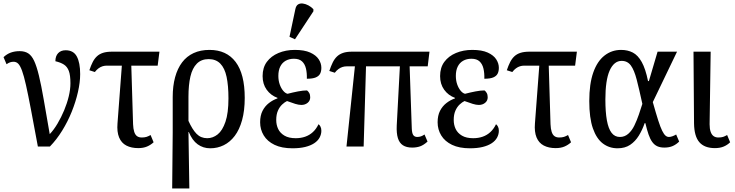

<svg xmlns="http://www.w3.org/2000/svg" viewBox="-31 -828 4151 1085"><path d="M183 0Q160 -124 144 -208.5Q128 -293 116 -346.5Q104 -400 93.5 -428.5Q83 -457 72 -468Q61 -479 46 -479Q36 -479 26.5 -476Q17 -473 6 -465L-11 -505Q8 -523 30.5 -531Q53 -539 80 -539Q109 -539 128.5 -526.5Q148 -514 162 -484Q176 -454 189 -400.5Q202 -347 216 -266Q230 -185 250 -70Q273 -94 294 -129.5Q315 -165 331.5 -204.5Q348 -244 357.5 -283.5Q367 -323 367 -357Q367 -403 358 -427Q349 -451 330.5 -463Q312 -475 282 -482Q282 -511 297.5 -527.5Q313 -544 340 -544Q384 -544 403 -509Q422 -474 422 -409Q422 -363 409.5 -308Q397 -253 374.5 -197Q352 -141 320.5 -90Q289 -39 251 0Z M505 -421 474 -431Q483 -458 493 -477.5Q503 -497 517 -510Q531 -523 551.5 -529.5Q572 -536 602 -536H870L860 -457H571Q560 -457 548.5 -453.5Q537 -450 526 -442Q515 -434 505 -421ZM750 9Q711 9 683 -5.5Q655 -20 642 -51.5Q629 -83 633 -131L660 -489H710L721 -126Q722 -100 727.5 -83Q733 -66 743.5 -58.5Q754 -51 770 -51Q786 -51 797 -54.5Q808 -58 820 -65L837 -24Q821 -9 800 0Q779 9 750 9Z M942 237 945 -79V-280Q945 -342 958.5 -391.5Q972 -441 998 -475.5Q1024 -510 1063 -528Q1102 -546 1153 -546Q1249 -546 1300.5 -478Q1352 -410 1352 -275Q1352 -203 1337 -149Q1322 -95 1295.5 -60Q1269 -25 1233.5 -7.5Q1198 10 1157 10Q1117 10 1086 -12.5Q1055 -35 1036 -82H1034L1039 237ZM1140 -47Q1172 -47 1199 -68.5Q1226 -90 1243 -139.5Q1260 -189 1260 -272Q1260 -344 1249.5 -393.5Q1239 -443 1214 -468.5Q1189 -494 1148 -494Q1107 -494 1081.5 -468.5Q1056 -443 1045 -395.5Q1034 -348 1034 -281V-145Q1056 -96 1080 -71.5Q1104 -47 1140 -47Z M1622 10Q1561 10 1520.5 -9.5Q1480 -29 1459.5 -62.5Q1439 -96 1439 -137Q1439 -175 1452.5 -201.5Q1466 -228 1488.5 -245.5Q1511 -263 1537 -272V-275Q1499 -289 1476 -321Q1453 -353 1453 -398Q1453 -446 1477 -478.5Q1501 -511 1542.5 -528.5Q1584 -546 1635 -546Q1689 -546 1722 -531Q1755 -516 1770 -493Q1785 -470 1785 -445Q1785 -425 1778 -411.5Q1771 -398 1753.5 -390.5Q1736 -383 1703 -383Q1704 -415 1698 -440.5Q1692 -466 1676 -481Q1660 -496 1630 -496Q1603 -496 1583 -484.5Q1563 -473 1552.5 -451.5Q1542 -430 1542 -399Q1542 -373 1549.5 -351.5Q1557 -330 1569 -315.5Q1581 -301 1594 -298Q1625 -306 1653.5 -311.5Q1682 -317 1704 -317Q1711 -312 1716.5 -302.5Q1722 -293 1722 -278Q1722 -259 1707.5 -247Q1693 -235 1672 -235Q1657 -235 1637.5 -241Q1618 -247 1591 -257Q1578 -251 1563.5 -237.5Q1549 -224 1539.5 -202.5Q1530 -181 1530 -150Q1530 -122 1541 -99Q1552 -76 1576.5 -61.5Q1601 -47 1640 -47Q1669 -47 1693.5 -55.5Q1718 -64 1737 -81.5Q1756 -99 1769 -126Q1775 -122 1780 -112.5Q1785 -103 1785 -89Q1785 -69 1775 -50.5Q1765 -32 1744.5 -18.5Q1724 -5 1693.5 2.5Q1663 10 1622 10ZM1636 -606 1605 -620 1638 -776Q1642 -796 1653.5 -803Q1665 -810 1680.5 -808Q1696 -806 1712 -797.5Q1728 -789 1740 -776V-764Z M1861 -417 1830 -427Q1839 -454 1849 -474.5Q1859 -495 1873 -508.5Q1887 -522 1907.5 -529Q1928 -536 1958 -536H2396L2386 -453H1927Q1916 -453 1904.5 -449.5Q1893 -446 1882 -438Q1871 -430 1861 -417ZM1927 0 1977 -476H2038L2024 0ZM2298 6Q2266 6 2246 -7Q2226 -20 2217.5 -47.5Q2209 -75 2211 -119L2230 -476H2283L2296 -102Q2297 -75 2304.5 -64.5Q2312 -54 2327 -54Q2338 -54 2348 -57.5Q2358 -61 2368 -68L2385 -28Q2363 -8 2343 -1Q2323 6 2298 6Z M2625 10Q2564 10 2523.5 -9.5Q2483 -29 2462.5 -62.5Q2442 -96 2442 -137Q2442 -175 2455.5 -201.5Q2469 -228 2491.5 -245.5Q2514 -263 2540 -272V-275Q2502 -289 2479 -321Q2456 -353 2456 -398Q2456 -446 2480 -478.5Q2504 -511 2545.5 -528.5Q2587 -546 2638 -546Q2692 -546 2725 -531Q2758 -516 2773 -493Q2788 -470 2788 -445Q2788 -425 2781 -411.5Q2774 -398 2756.5 -390.5Q2739 -383 2706 -383Q2707 -415 2701 -440.5Q2695 -466 2679 -481Q2663 -496 2633 -496Q2606 -496 2586 -484.5Q2566 -473 2555.5 -451.5Q2545 -430 2545 -399Q2545 -373 2552.5 -351.5Q2560 -330 2572 -315.5Q2584 -301 2597 -298Q2628 -306 2656.5 -311.5Q2685 -317 2707 -317Q2714 -312 2719.5 -302.5Q2725 -293 2725 -278Q2725 -259 2710.5 -247Q2696 -235 2675 -235Q2660 -235 2640.5 -241Q2621 -247 2594 -257Q2581 -251 2566.5 -237.5Q2552 -224 2542.5 -202.5Q2533 -181 2533 -150Q2533 -122 2544 -99Q2555 -76 2579.5 -61.5Q2604 -47 2643 -47Q2672 -47 2696.5 -55.5Q2721 -64 2740 -81.5Q2759 -99 2772 -126Q2778 -122 2783 -112.5Q2788 -103 2788 -89Q2788 -69 2778 -50.5Q2768 -32 2747.5 -18.5Q2727 -5 2696.5 2.5Q2666 10 2625 10Z M2864 -421 2833 -431Q2842 -458 2852 -477.5Q2862 -497 2876 -510Q2890 -523 2910.5 -529.5Q2931 -536 2961 -536H3229L3219 -457H2930Q2919 -457 2907.5 -453.5Q2896 -450 2885 -442Q2874 -434 2864 -421ZM3109 9Q3070 9 3042 -5.5Q3014 -20 3001 -51.5Q2988 -83 2992 -131L3019 -489H3069L3080 -126Q3081 -100 3086.5 -83Q3092 -66 3102.5 -58.5Q3113 -51 3129 -51Q3145 -51 3156 -54.5Q3167 -58 3179 -65L3196 -24Q3180 -9 3159 0Q3138 9 3109 9Z M3459 10Q3412 10 3376 -17Q3340 -44 3319.5 -102.5Q3299 -161 3299 -257Q3299 -354 3321.5 -418Q3344 -482 3385 -514Q3426 -546 3479 -546Q3516 -546 3545 -531Q3574 -516 3595.5 -477.5Q3617 -439 3631 -370H3636L3685 -536H3795L3658 -251Q3676 -187 3688.5 -148Q3701 -109 3711 -89Q3721 -69 3730 -61.5Q3739 -54 3749 -54Q3758 -54 3769 -58Q3780 -62 3790 -68L3807 -28Q3791 -12 3771 -3Q3751 6 3723 6Q3700 6 3683.5 -1.5Q3667 -9 3655 -25.5Q3643 -42 3634 -68Q3625 -94 3616 -132H3612Q3599 -94 3579 -61.5Q3559 -29 3530 -9.5Q3501 10 3459 10ZM3472 -54Q3499 -54 3519.5 -72Q3540 -90 3554 -119Q3568 -148 3579 -180Q3590 -212 3599 -241Q3581 -324 3567 -378Q3553 -432 3534 -458Q3515 -484 3482 -484Q3460 -484 3443 -470Q3426 -456 3414 -429Q3402 -402 3396 -361Q3390 -320 3390 -266Q3390 -195 3398.5 -148Q3407 -101 3425 -77.5Q3443 -54 3472 -54Z M4009 9Q3950 9 3921 -24.5Q3892 -58 3891 -131L3888 -536H3985L3979 -126Q3979 -100 3985 -83Q3991 -66 4002 -58.5Q4013 -51 4028 -51Q4045 -51 4055.5 -54.5Q4066 -58 4078 -65L4095 -24Q4080 -9 4059 0Q4038 9 4009 9Z"/></svg>

Font: Noto Serif Condensed
Style: Regular
Weight: 400
Width: 3
Designer: Monotype Design Team
Foundry: Monotype Imaging Inc.
Version: Version 2.015